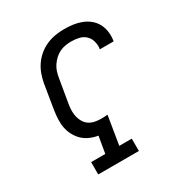

<svg xmlns="http://www.w3.org/2000/svg" viewBox="-173 -871 946 998"><g transform="rotate(-30 300.0 -371.5)"><path d="M129 0V-74H214L231 -174Q206 -178 183 -188Q160 -198 142.5 -214.5Q125 -231 113 -253Q101 -275 96 -299Q91 -323 92 -349.5Q93 -376 97 -402L121 -550Q126 -577 135 -602.5Q144 -628 160 -651.5Q176 -675 198.5 -693.5Q221 -712 246.5 -723Q272 -734 299 -738.5Q326 -743 352 -743Q379 -743 405 -739.5Q431 -736 454.5 -727Q478 -718 497.5 -702.5Q517 -687 529 -665.5Q541 -644 545 -618Q549 -592 545 -565Q545 -564 544.5 -562.5Q544 -561 544 -559H461Q461 -560 461 -561Q461 -562 462 -563Q465 -586 458.5 -608Q452 -630 436 -644.5Q420 -659 398 -664Q376 -669 352 -669Q335 -669 317 -666Q299 -663 282.5 -655Q266 -647 252 -634Q238 -621 227.5 -605.5Q217 -590 211.5 -573Q206 -556 203 -538L178 -390Q175 -371 175 -352.5Q175 -334 179.5 -316.5Q184 -299 193.5 -284Q203 -269 218 -259.5Q233 -250 251 -246.5Q269 -243 288 -243Q298 -243 307.5 -243.5Q317 -244 326 -245L298 -74H373V0Z"/></g></svg>

Font: Iosevka Etoile Oblique
Style: Regular
Weight: 400
Italic angle: -9°
Designer: Belleve Invis
Foundry: Belleve Invis
Version: Version 15.5.2; ttfautohint (v1.8.4)